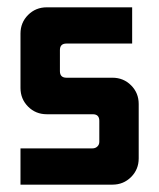

<svg xmlns="http://www.w3.org/2000/svg" viewBox="-20 -502 433 522"><path d="M107.1 -482.1H339.3V-383.6H160.7Q142.9 -383.6 142.9 -365.7V-308.6Q142.9 -290.7 160.7 -290.7H285.7Q315.7 -290.7 336.4 -270Q357.1 -249.3 357.1 -219.3V-71.4Q357.1 -41.4 336.4 -20.7Q315.7 0 285.7 0H35.7V-98.6H231.4Q239.3 -98.6 244.6 -103.6Q250 -108.6 250 -116.4V-173.6Q250 -191.4 232.1 -191.4H107.1Q77.1 -191.4 56.4 -212.1Q35.7 -232.9 35.7 -262.9V-410.7Q35.7 -440.7 56.4 -461.4Q77.1 -482.1 107.1 -482.1Z"/></svg>

Font: Aire Exterior
Style: Regular
Weight: 400
Width: 4
Designer: Jayvee Enaguas (HarvettFox96)
Version: 20190503.02